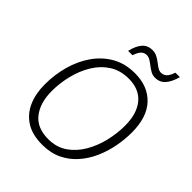

<svg xmlns="http://www.w3.org/2000/svg" viewBox="-248 -1056 1214 1214"><g transform="rotate(45 359.5 -449.0)"><path d="M336 10Q247 10 190 -26.5Q133 -63 105.5 -126.5Q78 -190 78 -272Q78 -359 100.5 -440Q123 -521 168 -585.5Q213 -650 279 -687.5Q345 -725 432 -725Q548 -725 615.5 -653.5Q683 -582 683 -445Q683 -385 671 -321Q659 -257 633 -198Q607 -139 566 -92Q525 -45 468 -17.5Q411 10 336 10ZM338 -42Q412 -42 465.5 -79Q519 -116 554 -176.5Q589 -237 605.5 -307.5Q622 -378 622 -446Q622 -552 572.5 -612.5Q523 -673 428 -673Q354 -673 299.5 -638Q245 -603 209.5 -544.5Q174 -486 156.5 -415Q139 -344 139 -273Q139 -168 188.5 -105Q238 -42 338 -42ZM301 -794Q314 -850 339.5 -878.5Q365 -907 407 -907Q429 -907 448 -897.5Q467 -888 483.5 -875Q500 -862 515 -852.5Q530 -843 545 -843Q566 -843 581.5 -856.5Q597 -870 610 -908H650Q635 -853 609 -823.5Q583 -794 541 -794Q520 -794 502.5 -803.5Q485 -813 468.5 -826Q452 -839 436 -849Q420 -859 403 -859Q382 -859 367 -844.5Q352 -830 340 -794Z"/></g></svg>

Font: Noto Sans Light
Style: Italic
Weight: 300
Italic angle: -12°
Designer: Monotype Design Team
Foundry: Monotype Imaging Inc.
Version: Version 2.013; ttfautohint (v1.8.4.7-5d5b)